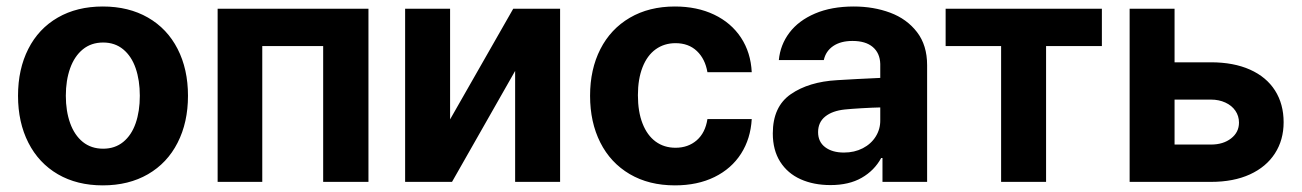

<svg xmlns="http://www.w3.org/2000/svg" viewBox="-20 -557 3987 588"><path d="M35.2 -263.7Q35.2 -345.2 66.7 -407.2Q98.1 -469.2 157 -503.2Q215.8 -537.1 294.9 -537.1Q374 -537.1 433.1 -503.2Q492.2 -469.2 523.9 -407.2Q555.7 -345.2 555.7 -263.7Q555.7 -182.1 523.9 -119.9Q492.2 -57.6 433.1 -23.4Q374 10.7 294.9 10.7Q215.8 10.7 157.2 -23.4Q98.6 -57.6 66.9 -119.9Q35.2 -182.1 35.2 -263.7ZM408.2 -263.7Q408.2 -311 395.5 -347.9Q382.8 -384.8 357.4 -405.8Q332 -426.8 295.9 -426.8Q259.3 -426.8 233.6 -405.8Q208 -384.8 194.8 -347.9Q181.6 -311 181.6 -263.7Q181.6 -216.8 194.8 -179.9Q208 -143.1 233.6 -122.3Q259.3 -101.6 295.9 -101.6Q332 -101.6 357.4 -122.3Q382.8 -143.1 395.5 -179.7Q408.2 -216.3 408.2 -263.7Z M646.5 -530.3H1108.4V0H969.7V-416H783.2V0H646.5Z M1551.8 -530.3H1695.3V0H1557.6V-339.8L1364.3 0H1220.7V-530.3H1358.4V-191.4Z M1787.1 -263.7Q1787.1 -344.7 1818.6 -406.5Q1850.1 -468.3 1908.9 -502.7Q1967.8 -537.1 2046.9 -537.1Q2114.7 -537.1 2167 -512.2Q2219.2 -487.3 2249.3 -441.7Q2279.3 -396 2282.2 -335.9H2146.5Q2139.6 -376.5 2114.3 -400.6Q2088.9 -424.8 2048.8 -424.8Q2014.2 -424.8 1988 -406Q1961.9 -387.2 1947.8 -351.1Q1933.6 -314.9 1933.6 -265.6Q1933.6 -214.8 1947.8 -178.7Q1961.9 -142.6 1987.8 -123.5Q2013.7 -104.5 2048.8 -104.5Q2087.4 -104.5 2113.8 -127.4Q2140.1 -150.4 2146.5 -192.4H2282.2Q2278.8 -132.3 2249.5 -86.4Q2220.2 -40.5 2168.2 -14.9Q2116.2 10.7 2046.9 10.7Q1967.3 10.7 1908.4 -23.9Q1849.6 -58.6 1818.4 -120.6Q1787.1 -182.6 1787.1 -263.7Z M2543.9 -311.5Q2597.7 -314.9 2675.8 -318.4V-361.3Q2674.8 -394.5 2652.8 -413.1Q2630.9 -431.6 2590.8 -431.6Q2554.7 -431.6 2531.7 -416Q2508.8 -400.4 2502.9 -373H2365.2Q2369.6 -419.9 2397.7 -457Q2425.8 -494.1 2476.1 -515.6Q2526.4 -537.1 2594.7 -537.1Q2655.3 -537.1 2706.3 -518.1Q2757.3 -499 2788.3 -458.7Q2819.3 -418.5 2819.3 -357.4V0H2682.6V-73.2H2678.7Q2657.7 -34.7 2618.9 -12.5Q2580.1 9.8 2523.4 9.8Q2471.7 9.8 2431.9 -8.1Q2392.1 -25.9 2369.4 -61.5Q2346.7 -97.2 2346.7 -148.4Q2346.7 -230.5 2401.9 -268.6Q2457 -306.6 2543.9 -311.5ZM2564.5 -89.8Q2596.7 -89.8 2622.3 -103Q2647.9 -116.2 2662.1 -139.2Q2676.3 -162.1 2675.8 -189.5V-228Q2652.8 -227.5 2619.1 -225.6Q2585.4 -223.6 2567.4 -221.7Q2529.3 -217.8 2507.3 -200.2Q2485.4 -182.6 2485.4 -152.3Q2485.4 -122.6 2507.1 -106.2Q2528.8 -89.8 2564.5 -89.8Z M2876 -530.3H3354.5V-416H3183.6V0H3045.9V-416H2876Z M3911.1 -182.6Q3911.1 -128.4 3884.5 -87.2Q3857.9 -45.9 3807.9 -22.9Q3757.8 0 3688.5 0H3439.5V-530.3H3577.1V-366.2H3688.5Q3757.8 -366.2 3808.1 -343.8Q3858.4 -321.3 3884.8 -279.8Q3911.1 -238.3 3911.1 -182.6ZM3688.5 -114.3Q3726.1 -114.3 3750.2 -133.1Q3774.4 -151.9 3774.4 -181.6Q3774.4 -201.7 3763.4 -217.8Q3752.4 -233.9 3732.7 -242.9Q3712.9 -252 3688.5 -252H3577.1V-114.3Z"/></svg>

Font: Pretendard
Style: Bold
Weight: 700
Designer: Base glyphs from Inter by Rasmus Andersson; Hangeul glyphs from Noto Sans CJK(Source Han Sans) by Jang Soo-young and Kan
Foundry: Kil Hyung-jin
Version: Version 1.309